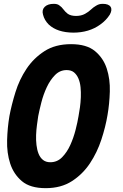

<svg xmlns="http://www.w3.org/2000/svg" viewBox="-20 -970 640 1000"><path d="M242 -125Q278 -125 303.5 -151Q329 -177 346 -214.5Q363 -252 373.5 -293Q384 -334 389 -365Q393 -386 396.5 -411.5Q400 -437 401 -464Q402 -491 399.5 -516Q397 -541 388.5 -561Q380 -581 365.5 -593Q351 -605 327 -605Q292 -605 266.5 -579Q241 -553 223.5 -515.5Q206 -478 195.5 -437Q185 -396 179 -365Q176 -345 172.5 -319Q169 -293 168 -266.5Q167 -240 170 -214.5Q173 -189 181 -169Q189 -149 204 -137Q219 -125 242 -125ZM218 10Q137 10 94 -26.5Q51 -63 33 -118.5Q15 -174 17 -240Q19 -306 29 -365Q40 -424 60.5 -490Q81 -556 118 -611.5Q155 -667 211.5 -703.5Q268 -740 350 -740Q431 -740 474.5 -704Q518 -668 536 -613Q554 -558 552 -493Q550 -428 540 -371Q530 -310 508 -243Q486 -176 448.5 -119.5Q411 -63 354.5 -26.5Q298 10 218 10ZM204 -894Q197 -919 213 -934.5Q229 -950 260 -950Q270 -950 277 -948Q284 -946 289 -942Q301 -934 310 -921.5Q319 -909 333 -898Q349 -887 376 -887Q403 -887 423 -898Q441 -908 453.5 -920Q466 -932 480 -940Q488 -945 496 -947.5Q504 -950 515 -950Q546 -950 556 -934.5Q566 -919 552 -894Q533 -864 502 -842Q444 -800 361 -800Q278 -801 234 -842Q211 -865 204 -894Z"/></svg>

Font: Maple Mono ExtraBold
Style: Italic
Weight: 800
Italic angle: -10°
Monospace: yes
Designer: subframe7536
Version: Version 7.200